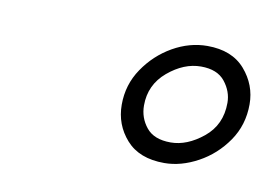

<svg xmlns="http://www.w3.org/2000/svg" viewBox="-36 -804 407 283"><g transform="rotate(10 167.0 -662.5)"><path d="M222.5 -572Q185 -572 165.5 -594Q146 -616 146 -646Q146 -676 162.5 -700.2Q179 -724.5 204 -738.8Q229 -753 255.5 -753Q292.5 -753 312 -730.5Q331.5 -708 331.5 -679Q331.5 -648 314.8 -623.8Q298 -599.5 272.8 -585.8Q247.5 -572 222.5 -572ZM226.5 -603.5Q251 -603.5 275 -623Q299 -642.5 299 -675.5Q299 -692.5 287.5 -707Q276 -721.5 251.5 -721.5Q226 -721.5 202.2 -701.5Q178.5 -681.5 178.5 -650.5Q178.5 -632 190 -617.8Q201.5 -603.5 226.5 -603.5Z"/></g></svg>

Font: Epilogue Light
Style: Italic
Weight: 300
Italic angle: -12°
Designer: Tyler Finck
Foundry: Etcetera Type Co
Version: Version 2.111; ttfautohint (v1.8.3)